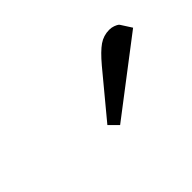

<svg xmlns="http://www.w3.org/2000/svg" viewBox="-36 -729 322 322"><g transform="rotate(-45 125.0 -568.0)"><path d="M104 -520 168 -597.2Q183.6 -615.7 194.6 -623.3Q205.6 -630.9 219.2 -630.9Q224.6 -630.9 229.2 -629.2Q233.9 -627.4 235.8 -626L237.8 -624L250 -605L119.1 -504.9Z"/></g></svg>

Font: Dehuti Alt
Style: Bold-Italic
Weight: 700
Version: Version 1.2